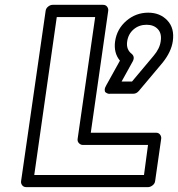

<svg xmlns="http://www.w3.org/2000/svg" viewBox="-20 -746 733 791"><path d="M66.9 0 168 -701.2Q169.4 -711.9 178.5 -719Q187.5 -726.1 196.8 -726.1H404.8Q415.5 -726.1 421.4 -718.3Q427.2 -710.4 425.8 -701.2L354 -199.2H623Q633.8 -199.2 639.6 -191.2Q645.5 -183.1 644 -173.8L619.1 0Q617.7 10.7 608.4 17.8Q599.1 24.9 589.8 24.9H87.9Q77.1 24.9 71.3 17.1Q65.4 9.3 66.9 0ZM121.1 -24.9H573.2L589.8 -148.9H320.8Q312.5 -148.9 305.4 -156Q298.3 -163.1 299.8 -173.8L372.1 -675.8H213.9ZM418 -395 474.1 -496.1Q447.8 -527.8 454.1 -575.2Q461.4 -626.5 500.5 -660.2Q539.6 -693.8 590.8 -693.8Q639.2 -693.8 669.4 -661.9Q699.7 -629.9 691.9 -576.2Q685.5 -532.2 649.9 -487.8L551.8 -371.1Q542 -359.9 529.8 -359.9H436Q436 -360.4 432.1 -359.6Q428.2 -358.9 423.3 -360.8Q418.5 -362.8 414.8 -365.7Q411.1 -368.7 411.4 -376.5Q411.6 -384.3 418 -395ZM481 -410.2H523.9L612.8 -516.1Q638.2 -545.9 642.1 -576.2Q647 -608.4 630.1 -626.2Q613.3 -644 584 -644Q552.7 -644 530.5 -625Q508.3 -606 503.9 -575.2Q499 -542 522.9 -523.9Q536.6 -511.7 526.9 -493.2Z"/></svg>

Font: Trueno ExtraBold Outline
Style: Italic
Weight: 800
Width: 6
Designer: Julieta Ulanovsky
Foundry: Julieta Ulanovsky
Version: Version 3.001b | FøM Fix